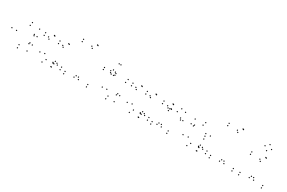

<svg xmlns="http://www.w3.org/2000/svg" viewBox="145 -2151 5290 3542"><g transform="rotate(30 2790.0 -380.5)"><path d="M526.3 -15.7V-35.7H506.3V-15.7ZM555 -160.3V-180.3H535V-160.3ZM497.8 -173.8V-193.8H477.8V-173.8ZM489.2 -149.5V-169.5H469.2V-149.5ZM340.7 -42.5V-62.5H320.7V-42.5ZM168.8 -248.8V-268.8H148.8V-248.8ZM340.7 -455V-475H320.7V-455ZM489.2 -348V-368H469.2V-348ZM497.8 -323.7V-343.7H477.8V-323.7ZM555 -337.3V-357.3H535V-337.3ZM526.3 -481.8V-501.8H506.3V-481.8ZM351 -519.5V-539.5H331V-519.5ZM70.2 -248.8V-268.8H50.2V-248.8ZM343.5 22V2H323.5V22Z M1073.8 -58.8V-78.8H1053.8V-58.8ZM1073.8 -111.8V-131.8H1053.8V-111.8ZM910.3 -53.8V-73.8H890.3V-53.8ZM833.7 -139V-159H813.7V-139ZM833.7 -510.8V-530.8H813.7V-510.8ZM821.3 -516.8V-536.8H801.3V-516.8ZM655.8 -479.3V-499.3H635.8V-479.3ZM655.8 -423.7V-443.7H635.8V-423.7ZM766.8 -407.2V-427.2H746.8V-407.2ZM740.5 -439.7V-459.7H720.5V-439.7ZM740.5 -119.5V-139.5H720.5V-119.5ZM866.8 22V2H846.8V22ZM1062.2 16V-4H1042.2V16ZM1227.2 -21.5V-41.5H1207.2V-21.5ZM1227.2 -77.2V-97.2H1207.2V-77.2ZM1117.3 -96.7V-116.7H1097.3V-96.7ZM1139.7 -70.2V-90.2H1119.7V-70.2ZM1139.7 -511.3V-531.3H1119.7V-511.3ZM1126.5 -517.3V-537.3H1106.5V-517.3ZM961 -479.8V-499.8H941V-479.8ZM961 -424.2V-444.2H941V-424.2ZM1067.8 -408.8V-428.8H1047.8V-408.8ZM1045.7 -435.5V-455.5H1025.7V-435.5ZM1045.7 -74V-94H1025.7V-74ZM1051.8 -62.2V-82.2H1031.8V-62.2ZM1051.8 13.8V-6.2H1031.8V13.8Z M1806.5 10V-10H1786.5V10ZM1806.5 -40.5V-60.5H1786.5V-40.5ZM1588.5 -73.5V-93.5H1568.5V-73.5ZM1610.8 -31.8V-51.8H1590.8V-31.8ZM1610.8 -757V-777H1590.8V-757ZM1597.7 -763V-783H1577.7V-763ZM1322.2 -724.8V-744.8H1302.2V-724.8ZM1322.2 -674.3V-694.3H1302.2V-674.3ZM1543.7 -659.2V-679.2H1523.7V-659.2ZM1517.7 -691V-711H1497.7V-691ZM1517.7 -31.8V-51.8H1497.7V-31.8ZM1540 -73.5V-93.5H1520V-73.5ZM1322 -40.5V-60.5H1302V-40.5ZM1322 10V-10H1302V10Z M2385.8 -8.8V-28.8H2365.8V-8.8ZM2419.7 -157V-177H2399.7V-157ZM2370.3 -169.5V-189.5H2350.3V-169.5ZM2358 -138.7V-158.7H2338V-138.7ZM2235.5 -42.8V-62.8H2215.5V-42.8ZM2154 -140.8V-160.8H2134V-140.8ZM2154 -440.2V-460.2H2134V-440.2ZM2132.3 -423.5V-443.5H2112.3V-423.5ZM2391.3 -423.5V-443.5H2371.3V-423.5ZM2405.5 -493V-513H2385.5V-493ZM2132.5 -493V-513H2112.5V-493ZM2155 -475.7V-495.7H2135V-475.7ZM2155 -660.7V-680.7H2135V-660.7ZM2117.2 -660.7V-680.7H2097.2V-660.7ZM2046.2 -473V-493H2026.2V-473ZM2082.3 -510.7V-530.7H2062.3V-510.7ZM1916.2 -466.7V-486.7H1896.2V-466.7ZM1916.2 -423.5V-443.5H1896.2V-423.5ZM2083.3 -423.5V-443.5H2063.3V-423.5ZM2060.8 -440.2V-460.2H2040.8V-440.2ZM2060.8 -133.2V-153.2H2040.8V-133.2ZM2224.7 21.8V1.8H2204.7V21.8Z M2933.8 -58.8V-78.8H2913.8V-58.8ZM2933.8 -111.8V-131.8H2913.8V-111.8ZM2770.3 -53.8V-73.8H2750.3V-53.8ZM2693.7 -139V-159H2673.7V-139ZM2693.7 -510.8V-530.8H2673.7V-510.8ZM2681.3 -516.8V-536.8H2661.3V-516.8ZM2515.8 -479.3V-499.3H2495.8V-479.3ZM2515.8 -423.7V-443.7H2495.8V-423.7ZM2626.8 -407.2V-427.2H2606.8V-407.2ZM2600.5 -439.7V-459.7H2580.5V-439.7ZM2600.5 -119.5V-139.5H2580.5V-119.5ZM2726.8 22V2H2706.8V22ZM2922.2 16V-4H2902.2V16ZM3087.2 -21.5V-41.5H3067.2V-21.5ZM3087.2 -77.2V-97.2H3067.2V-77.2ZM2977.3 -96.7V-116.7H2957.3V-96.7ZM2999.7 -70.2V-90.2H2979.7V-70.2ZM2999.7 -511.3V-531.3H2979.7V-511.3ZM2986.5 -517.3V-537.3H2966.5V-517.3ZM2821 -479.8V-499.8H2801V-479.8ZM2821 -424.2V-444.2H2801V-424.2ZM2927.8 -408.8V-428.8H2907.8V-408.8ZM2905.7 -435.5V-455.5H2885.7V-435.5ZM2905.7 -74V-94H2885.7V-74ZM2911.8 -62.2V-82.2H2891.8V-62.2ZM2911.8 13.8V-6.2H2891.8V13.8Z M3518.5 10V-10H3498.5V10ZM3518.5 -40.5V-60.5H3498.5V-40.5ZM3349.2 -82.3V-102.3H3329.2V-82.3ZM3371.5 -40.7V-60.7H3351.5V-40.7ZM3371.5 -415.7V-435.7H3351.5V-415.7ZM3361.8 -422.7V-442.7H3341.8V-422.7ZM3361.8 -511V-531H3341.8V-511ZM3348.5 -517.2V-537.2H3328.5V-517.2ZM3176.5 -479.7V-499.7H3156.5V-479.7ZM3176.5 -424V-444H3156.5V-424ZM3304.3 -406.3V-426.3H3284.3V-406.3ZM3278.2 -438.3V-458.3H3258.2V-438.3ZM3278.2 -43.5V-63.5H3258.2V-43.5ZM3298.3 -82.3V-102.3H3278.3V-82.3ZM3176.5 -40.5V-60.5H3156.5V-40.5ZM3176.5 10V-10H3156.5V10ZM3658.8 -340.2V-360.2H3638.8V-340.2ZM3625 -498.7V-518.7H3605V-498.7ZM3532.3 -519.5V-539.5H3512.3V-519.5ZM3340.5 -408.8V-428.8H3320.5V-408.8ZM3334 -367V-387H3314V-367ZM3486.2 -432.2V-452.2H3466.2V-432.2ZM3596.8 -361.7V-381.7H3576.8V-361.7ZM3614.2 -328.7V-348.7H3594.2V-328.7Z M4161.8 16V-4H4141.8V16ZM4324 -21.8V-41.8H4304V-21.8ZM4324 -77.5V-97.5H4304V-77.5ZM4217 -93.7V-113.7H4197V-93.7ZM4239.3 -67.3V-87.3H4219.3V-67.3ZM4239.3 -348.3V-368.3H4219.3V-348.3ZM4043.3 -519.3V-539.3H4023.3V-519.3ZM3840.3 -479.7V-499.7H3820.3V-479.7ZM3819.7 -366.8V-386.8H3799.7V-366.8ZM3875.7 -353.2V-373.2H3855.7V-353.2ZM3885.8 -377.2V-397.2H3865.8V-377.2ZM4022.7 -455V-475H4002.7V-455ZM4145.2 -345.3V-365.3H4125.2V-345.3ZM4145.2 -76.5V-96.5H4125.2V-76.5ZM4151.5 -64.7V-84.7H4131.5V-64.7ZM4151.5 16V-4H4131.5V16ZM4163.3 -58.5V-78.5H4143.3V-58.5ZM4163.3 -110.2V-130.2H4143.3V-110.2ZM3993.7 -49.3V-69.3H3973.7V-49.3ZM3894.7 -128.3V-148.3H3874.7V-128.3ZM4162.5 -240V-260H4142.5V-240ZM4154.7 -295.8V-315.8H4134.7V-295.8ZM3790.5 -117.7V-137.7H3770.5V-117.7ZM3952.2 21.5V1.5H3932.2V21.5Z M4906.5 10V-10H4886.5V10ZM4906.5 -40.5V-60.5H4886.5V-40.5ZM4688.5 -73.5V-93.5H4668.5V-73.5ZM4710.8 -31.8V-51.8H4690.8V-31.8ZM4710.8 -757V-777H4690.8V-757ZM4697.7 -763V-783H4677.7V-763ZM4422.2 -724.8V-744.8H4402.2V-724.8ZM4422.2 -674.3V-694.3H4402.2V-674.3ZM4643.7 -659.2V-679.2H4623.7V-659.2ZM4617.7 -691V-711H4597.7V-691ZM4617.7 -31.8V-51.8H4597.7V-31.8ZM4640 -73.5V-93.5H4620V-73.5ZM4422 -40.5V-60.5H4402V-40.5ZM4422 10V-10H4402V10Z M5533.2 10V-10H5513.2V10ZM5533.2 -40.5V-60.5H5513.2V-40.5ZM5315.2 -83.8V-103.8H5295.2V-83.8ZM5337.5 -42.2V-62.2H5317.5V-42.2ZM5337.5 -511.2V-531.2H5317.5V-511.2ZM5324.3 -517.2V-537.2H5304.3V-517.2ZM5048.8 -477V-497H5028.8V-477ZM5048.8 -426.5V-446.5H5028.8V-426.5ZM5270.3 -403.5V-423.5H5250.3V-403.5ZM5244.3 -435.5V-455.5H5224.3V-435.5ZM5244.3 -42.2V-62.2H5224.3V-42.2ZM5266.7 -83.8V-103.8H5246.7V-83.8ZM5048.7 -40.5V-60.5H5028.7V-40.5ZM5048.7 10V-10H5028.7V10ZM5342.3 -697.3V-717.3H5322.3V-697.3ZM5272.7 -761.3V-781.3H5252.7V-761.3ZM5203 -697.3V-717.3H5183V-697.3ZM5272.7 -632.8V-652.8H5252.7V-632.8Z"/></g></svg>

Font: Monaspace Xenon Dots Var
Style: Regular
Weight: 400
Designer: Riley Cran and the Lettermatic Team
Version: Version 1.100 (Monaspace Xenon Dots)